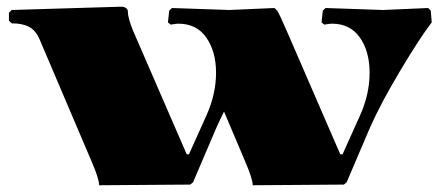

<svg xmlns="http://www.w3.org/2000/svg" viewBox="-20 -545 1320 575"><path d="M276.9 9.8Q276.9 -8.8 254.9 -60.1L98.1 -428.2Q87.4 -453.1 67.9 -464.1Q48.3 -475.1 15.1 -475.1L6.8 -482.9V-506.8L15.1 -515.1L339.8 -524.9H344.2Q351.6 -524.9 357.2 -521Q362.8 -517.1 362.8 -511.2Q362.8 -491.2 378.9 -452.1L539.1 -83H545.9L599.1 -201.2Q627 -264.2 627 -327.1Q627 -390.6 597.9 -432.4Q568.8 -474.1 514.2 -474.1Q510.7 -474.1 506.8 -473.6Q502.9 -473.1 498.3 -472.4Q493.7 -471.7 491.2 -471.2L482.9 -478L486.8 -513.2L495.1 -521L667 -515.1L801.8 -521L810.1 -513.2Q817.9 -501 838.9 -452.1L999 -83H1005.9L1059.1 -201.2Q1086.9 -264.2 1086.9 -327.1Q1086.9 -390.6 1057.9 -432.4Q1028.8 -474.1 974.1 -474.1Q970.7 -474.1 966.8 -473.6Q962.9 -473.1 958.3 -472.4Q953.6 -471.7 951.2 -471.2L942.9 -478L946.8 -513.2L955.1 -521L1127 -515.1L1262.2 -521L1270 -513.2L1272.9 -478Q1236.3 -430.2 1177.5 -331.5Q1118.7 -232.9 1086.9 -160.2L1018.1 1L1009.8 7.8L736.8 9.8Q736.8 -8.8 714.8 -60.1L650.9 -210.9Q632.3 -172.9 627 -160.2L558.1 1L549.8 7.8Z"/></svg>

Font: Yokawerad
Style: Regular
Weight: 500
Designer: gluk
Foundry: gluk
Version: Version 0.79